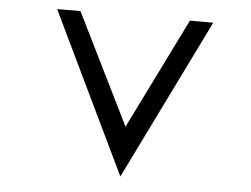

<svg xmlns="http://www.w3.org/2000/svg" viewBox="-46 -637 933 713"><g transform="rotate(5 420.5 -280.5)"><path d="M634 -580 430 -167 226 -580H139L427 19L721 -580Z"/></g></svg>

Font: Charger Monospace
Style: Regular
Weight: 400
Designer: Jasper
Foundry: Cannot Into Space Fonts
Version: Version 0.980